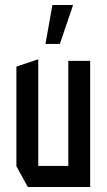

<svg xmlns="http://www.w3.org/2000/svg" viewBox="-20 -753 429 773"><path d="M255 0V-508H343V0H256ZM92 0 46 -84V-85H255V0ZM46 -85V-485L133 -514H134V-85ZM163 -576 191 -733H274V-732L221 -576Z"/></svg>

Font: Foldit
Style: Regular
Weight: 400
Version: Version 1.003